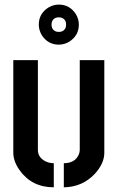

<svg xmlns="http://www.w3.org/2000/svg" viewBox="-20 -799 505 824"><path d="M146.5 -693.4Q146.5 -740.2 187.5 -766.6Q209 -779.3 232.4 -779.3Q279.3 -779.3 305.7 -738.3Q318.4 -716.8 318.4 -693.4Q318.4 -646.5 277.3 -620.1Q255.9 -607.4 232.4 -607.4Q185.5 -607.4 159.2 -648.4Q146.5 -669.9 146.5 -693.4ZM201.2 -693.4Q201.2 -669.9 222.7 -663.1Q228.5 -662.1 232.4 -662.1Q255.9 -662.1 262.7 -683.6Q263.7 -689.5 263.7 -693.4Q263.7 -716.8 242.2 -723.6Q236.3 -724.6 232.4 -724.6Q209 -724.6 202.1 -703.1Q201.2 -697.3 201.2 -693.4ZM37.1 -143.6V-541H142.6V-155.3Q142.6 -124 173.8 -107.4Q190.4 -98.6 210.9 -98.6V4.9Q116.2 4.9 63.5 -69.3Q37.1 -107.4 37.1 -143.6ZM253.9 4.9V-98.6Q302.7 -98.6 318.4 -136.7Q322.3 -146.5 322.3 -155.3V-541H427.7V-143.6Q427.7 -97.7 386.7 -52.7Q333 3.9 253.9 4.9Z"/></svg>

Font: Post No Bills Colombo
Style: Bold
Weight: 700
Designer: Kosala Senevirathne, Siva Puranthara, Lasantha Premarathna, Tharique Azeez
Foundry: Mooniak
Version: Version 1.220 ; ttfautohint (v1.6)